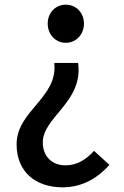

<svg xmlns="http://www.w3.org/2000/svg" viewBox="-20 -584 532 821"><path d="M248 217C332 217 398 177 448 121L382 61C349 98 309 123 261 123C198 123 163 81 163 25C163 -84 337 -148 314 -315H212C229 -166 51 -111 51 33C51 151 132 217 248 217ZM261 -401C305 -401 339 -436 339 -483C339 -530 305 -564 261 -564C218 -564 184 -530 184 -483C184 -436 218 -401 261 -401Z"/></svg>

Font: Noto Sans CJK TC Medium
Style: Regular
Weight: 500
Designer: Ryoko NISHIZUKA 西塚涼子 (kana, bopomofo & ideographs); Paul D. Hunt (Latin, Greek & Cyrillic); Sandoll Communications 산돌커뮤니
Foundry: Adobe
Version: Version 2.004;hotconv 1.0.118;makeotfexe 2.5.65603